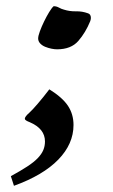

<svg xmlns="http://www.w3.org/2000/svg" viewBox="-20 -431 363 619"><path d="M15 137Q46 120 67.5 106Q89 92 101.5 79Q114 66 119.5 53Q125 40 125 25Q125 -16 76 -37Q60 -43 60 -48Q60 -55 75 -68Q84 -76 102 -97Q120 -118 139 -143Q181 -117 199 -90Q217 -63 217 -28Q217 33 168 83.5Q119 134 25 168ZM153 -411Q162 -411 170 -406.5Q178 -402 186 -400Q205 -394 225 -394.5Q245 -395 264 -388Q273 -385 273 -373Q273 -369 271 -363Q256 -326 232.5 -299Q209 -272 164 -272Q156 -272 146 -274Q136 -276 126 -280Q116 -284 109.5 -291Q103 -298 103 -307Q103 -315 108.5 -330Q114 -345 122 -361.5Q130 -378 138.5 -392Q147 -406 153 -411Z"/></svg>

Font: Praegefest
Style: Regular
Weight: 600
Designer: Peter Wiegel nach alter Vorlage
Foundry: Peter Wiegel
Version: Version 1.000